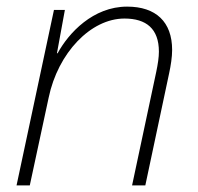

<svg xmlns="http://www.w3.org/2000/svg" viewBox="-20 -560 598 580"><path d="M30 0H70L127 -265C155 -400 254 -504 356 -504C422 -504 460 -473 460 -404C460 -387 457 -367 452 -343L379 0H419L491 -339C496 -362 500 -388 500 -409C500 -494 451 -540 364 -540C261 -540 187 -460 154 -399H152L176 -530H143Z"/></svg>

Font: Noto Sans ExtraLight
Style: Italic
Weight: 200
Italic angle: -12°
Designer: Monotype Design Team
Foundry: Monotype Imaging Inc.
Version: Version 2.013